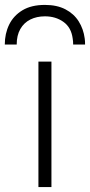

<svg xmlns="http://www.w3.org/2000/svg" viewBox="-58 -762 367 782"><path d="M98.5 0V-511H151.5V0ZM-38.5 -580.5Q-38.5 -625 -20.8 -661.5Q-3 -698 33.2 -720Q69.5 -742 125 -742Q174 -742 208.5 -724Q243 -706 262.5 -675Q282 -644 287 -605.5Q288 -600 288.2 -593.5Q288.5 -587 288.5 -580.5H240Q240 -587 239.5 -593.5Q239 -600 238 -605.5Q232 -650.5 200.2 -673Q168.5 -695.5 125 -695.5Q91.5 -695.5 65.5 -682.5Q39.5 -669.5 24.8 -643.8Q10 -618 10 -580.5Z"/></svg>

Font: Overpass ExtraLight
Style: Regular
Weight: 250
Designer: Delve Withrington, Dave Bailey, Thomas Jockin
Foundry: Delve Fonts LLC
Version: Version 4.000